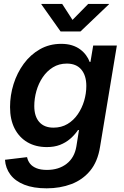

<svg xmlns="http://www.w3.org/2000/svg" viewBox="-20 -766 644 998"><path d="M222.7 212.9Q153.8 212.9 106.4 194.1Q59.1 175.3 33.9 141.6Q8.8 107.9 5.9 64.5L120.6 50.8Q124.5 69.8 136.2 84.7Q147.9 99.6 169.7 108.4Q191.4 117.2 224.1 117.2Q285.2 117.2 326.2 85.4Q367.2 53.7 377 -4.9L390.6 -90.3L385.3 -89.8Q367.7 -64 344.5 -44.2Q321.3 -24.4 291.7 -12.9Q262.2 -1.5 223.6 -1.5Q165.5 -1.5 122.6 -26.6Q79.6 -51.8 55.9 -98.1Q32.2 -144.5 32.2 -209.5Q32.2 -270.5 50.5 -328.9Q68.8 -387.2 103.5 -434.6Q138.2 -481.9 187.5 -510Q236.8 -538.1 298.3 -538.1Q329.6 -538.1 354 -530.5Q378.4 -522.9 396.5 -509.5Q414.6 -496.1 427 -479.2Q439.5 -462.4 446.3 -443.8L450.2 -444.3L464.4 -529.3H587.4L500 -2.4Q487.8 74.2 448.5 121.6Q409.2 168.9 350.8 190.9Q292.5 212.9 222.7 212.9ZM257.8 -102.5Q299.3 -102.5 331.1 -121.6Q362.8 -140.6 384.5 -172.4Q406.2 -204.1 417.5 -242.4Q428.7 -280.8 428.7 -319.3Q428.7 -373.5 402.6 -404.5Q376.5 -435.5 327.1 -435.5Q286.6 -435.5 255.1 -416Q223.6 -396.5 201.9 -364.3Q180.2 -332 169.2 -293Q158.2 -253.9 158.2 -214.8Q158.2 -161.1 184.1 -131.8Q210 -102.5 257.8 -102.5ZM303.2 -745.6 356.9 -662.6 438.5 -745.6H546.9L546.4 -743.7L398.4 -602.5H294.9L194.8 -743.7L195.3 -745.6Z"/></svg>

Font: Inter 24pt SemiBold
Style: Italic
Weight: 600
Italic angle: -9.3988°
Designer: Rasmus Andersson
Foundry: rsms
Version: Version 4.001;git-66647c0bb